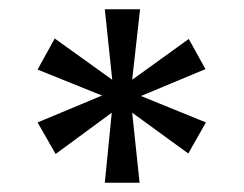

<svg xmlns="http://www.w3.org/2000/svg" viewBox="-20 -754 526 414"><path d="M265 -582C265 -582 282 -734 282 -734C282 -734 206 -734 206 -734C206 -734 222 -582 222 -582C222 -582 98 -671 98 -671C98 -671 61 -604 61 -604C61 -604 200 -548 200 -548C200 -548 61 -490 61 -490C61 -490 100 -422 100 -422C100 -422 221 -511 221 -511C221 -511 206 -360 206 -360C206 -360 281 -360 281 -360C281 -360 265 -511 265 -511C265 -511 386 -423 386 -423C386 -423 424 -490 424 -490C424 -490 284 -547 284 -547C284 -547 423 -605 423 -605C423 -605 387 -670 387 -670C387 -670 265 -582 265 -582Z"/></svg>

Font: Girnar Poppins
Style: Regular
Weight: 500
Designer: Ninad Kale (Devanagari), Jonny Pinhorn (Latin)
Foundry: Indian Type Foundry
Version: ""